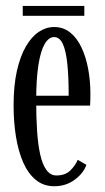

<svg xmlns="http://www.w3.org/2000/svg" viewBox="-20 -620 355 650"><path d="M163.5 10.5Q127.5 10.5 101.2 -11Q75 -32.5 58.5 -70.2Q42 -108 34 -157.5Q26 -207 26 -263Q26 -330 37.2 -380Q48.5 -430 67.8 -463Q87 -496 111.5 -512.2Q136 -528.5 163 -528.5Q194.5 -528.5 217.8 -509.8Q241 -491 256 -459Q271 -427 278.5 -386.8Q286 -346.5 286 -303.5Q286 -293 285.8 -282.8Q285.5 -272.5 285 -262.5H95.5V-296H212.5Q212.5 -359 208 -403.2Q203.5 -447.5 192.8 -471Q182 -494.5 163 -494.5Q145 -494.5 131.2 -471Q117.5 -447.5 110 -399.8Q102.5 -352 102.5 -278Q102.5 -223.5 105.5 -177.5Q108.5 -131.5 116 -97.5Q123.5 -63.5 137 -44.8Q150.5 -26 171 -26Q202 -26 219.2 -44Q236.5 -62 243 -79L272.5 -62Q263 -34 233.2 -11.8Q203.5 10.5 163.5 10.5ZM57 -566.5V-600H265.5V-566.5Z"/></svg>

Font: Imbue Thin 10pt
Style: Regular
Weight: 400
Version: Version 1.102